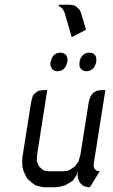

<svg xmlns="http://www.w3.org/2000/svg" viewBox="-20 -794 481 814"><path d="M74.2 -110.8 75.2 -128.9 111.8 -359.9 116.2 -377.9 119.1 -387.2 124 -395 133.8 -402.8 141.1 -408.2 149.9 -410.2 165 -412.1H180.2L137.2 -137.2L136.2 -120.1V-110.8L139.2 -103L145 -89.8L147.9 -85.9L158.2 -77.1L165 -71.8L172.9 -69.8L187 -67.9H249L265.1 -69.8L272 -71.8L280.8 -77.1L293.9 -85.9L298.8 -89.8L308.1 -103L314 -110.8L315.9 -120.1L320.8 -137.2L356 -359.9L360.8 -377.9L365.2 -387.2L370.1 -395L378.9 -402.8L388.2 -408.2L395 -410.2L411.1 -412.1H426.8L377.9 -103L377 -94.2V-89.8L379.9 -81.1L383.8 -75.2L391.1 -69.8L395 -68.8L402.8 -67.9L360.8 0L346.2 -2L337.9 -3.9L331.1 -7.8L320.8 -17.1L317.9 -21L312 -34.2L310.1 -43L309.1 -50.8L310.1 -67.9L304.2 -50.8L298.8 -43L289.1 -28.8L284.2 -24.9L271 -17.1L254.9 -7.8L231 -2L214.8 0H169.9L153.8 -2L131.8 -7.8L118.2 -17.1L98.1 -34.2L91.8 -43L80.1 -67.9L75.2 -85.9ZM193.8 -518.1V-526.9L195.8 -536.1L199.2 -544.9L200.2 -548.8L206.1 -558.1L211.9 -563L220.2 -567.9L224.1 -568.8L231.9 -570.8H240.2L248 -568.8L251 -567.9L257.8 -563L262.2 -558.1L265.1 -548.8L266.1 -544.9V-536.1L264.2 -526.9L261.2 -518.1L259.8 -514.2L253.9 -505.9L248 -500L240.2 -495.1L235.8 -494.1L228 -492.2H220.2L211.9 -494.1L209 -495.1L202.1 -500L198.2 -505.9L194.8 -514.2ZM228 -770 229 -773.9H274.9L290 -772L296.9 -770L304.2 -765.1L314 -755.9L317.9 -752L323.2 -740.2L344.2 -669.9L342.8 -667L284.2 -636.2L253.9 -740.2L248 -752L246.1 -755.9L234.9 -765.1ZM316.9 -514.2V-518.1V-526.9L317.9 -536.1L320.8 -544.9L323.2 -548.8L329.1 -558.1L335 -563L342.8 -567.9L346.2 -568.8L355 -570.8H362.8L370.1 -568.8L374 -567.9L379.9 -563L384.8 -558.1L388.2 -548.8V-544.9V-536.1L387.2 -526.9L383.8 -518.1L381.8 -514.2L377 -505.9L370.1 -500L361.8 -495.1L358.9 -494.1L350.1 -492.2H341.8L335 -494.1L331.1 -495.1L325.2 -500L319.8 -505.9Z"/></svg>

Font: Petahja
Style: Italic
Weight: 400
Designer: T. Christopher White
Version: Version 1.1